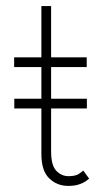

<svg xmlns="http://www.w3.org/2000/svg" viewBox="-20 -599 344 631"><path d="M27 -274.5H265.5V-242.5H27ZM26.5 -410.5H116V-579H148V-410.5H265V-378.5H148V-101Q148 -55.5 165 -37.8Q182 -20 205 -20Q228.5 -20 240 -28Q251.5 -36 253.5 -38.5L273 -12Q270.5 -9.5 262 -3.5Q253.5 2.5 239.2 7.2Q225 12 204 12Q167.5 12 141.8 -12.8Q116 -37.5 116 -93V-378.5H26.5Z"/></svg>

Font: League Spartan Thin Thin
Style: Regular
Weight: 250
Version: Version 2.002